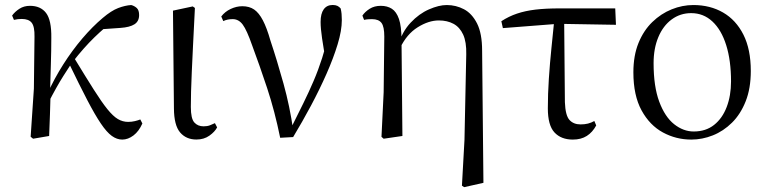

<svg xmlns="http://www.w3.org/2000/svg" viewBox="-20 -551 3110 778"><path d="M114 11.1 104.2 3.1 117.3 -191.8 119.8 -402.2Q120.6 -443.1 108.6 -458.6Q96.6 -474.2 68.2 -474.2Q59.6 -474.2 52 -473.3Q44.3 -472.4 36.5 -470.4L29.1 -488Q40.4 -503.6 58.7 -515.5Q77 -527.4 101.6 -527.4Q144.5 -527.4 166.7 -498.4Q188.9 -469.3 187.9 -397.8Q187.9 -346.1 186.1 -289.8Q184.3 -233.4 182.8 -177.6L185 -174.4Q183.8 -130 182.4 -86.7Q181.1 -43.4 179.1 0ZM172.7 -128.6 158.1 -155.3H165.2L172.1 -171Q200 -232.9 236.3 -289.9Q272.5 -346.8 313.6 -395.1Q354.8 -443.4 396.1 -478.1Q430.9 -507.7 458.9 -518.4Q486.8 -529 511.7 -530.6Q524.6 -527.2 534.2 -518.5Q543.7 -509.8 543.7 -489.9Q543.7 -464.7 524.8 -452.6Q505.9 -440.5 468.1 -437.9L378.1 -431.6L450.1 -474.7Q405.4 -441.2 362.4 -399.5Q319.4 -357.7 274.8 -300.4L269.2 -293.4Q251.3 -266.1 236.9 -243.4Q222.6 -220.8 207.8 -194.4Q193 -168.1 172.7 -128.6ZM475.4 14.6Q453.6 14.6 432.9 -0.4Q412.3 -15.4 388.6 -50.5Q364.8 -85.6 333.6 -145.5Q302.4 -205.4 258.8 -295.8L280 -317.2Q327.7 -238.7 359.9 -188Q392 -137.3 415.2 -108.6Q438.4 -79.9 457.8 -68.5Q477.2 -57.1 499.3 -57.1Q514 -57.1 526.9 -60.3Q539.9 -63.4 548.5 -67L556.9 -50.7Q543.1 -19.1 520.9 -2.2Q498.7 14.6 475.4 14.6Z M775.8 14.4Q734.3 14.4 709.7 -14.5Q685.2 -43.4 684.8 -111.9L680.9 -507.9L761 -525L769.8 -518.8Q765.3 -430.3 762.2 -367.2Q759.1 -304.2 757.1 -259Q755.1 -213.9 754.2 -180.2Q753.3 -146.5 753.3 -117.6Q753.3 -70.5 767.4 -54.8Q781.4 -39.1 805 -39.1Q819.8 -39.1 830.5 -43.2Q841.3 -47.3 850.9 -52L859.8 -34.8Q850.5 -16.9 828.5 -1.3Q806.5 14.4 775.8 14.4Z M1115.3 7.3Q1093.3 -100.7 1062.6 -193.6Q1031.8 -286.5 1001.7 -367.2Q980.2 -428.8 963.7 -451.1Q947.3 -473.5 922.8 -473.5Q900.8 -473.5 884.8 -465.5L876.6 -484.2Q891.3 -503.8 914.8 -514.8Q938.4 -525.8 961.8 -525.8Q990.3 -525.8 1009.9 -512.4Q1029.4 -498.9 1045.3 -468.4Q1061.3 -437.9 1075.9 -386.3Q1102.8 -305.9 1128.7 -212.5Q1154.6 -119.1 1168.2 -22.3H1153.7L1160.1 -33.8Q1186.7 -86.9 1209.2 -132.7Q1231.7 -178.4 1250.6 -222.6Q1269.6 -266.8 1285.3 -315.8Q1300.9 -364.7 1314.7 -423.6L1301.7 -295.2Q1290.9 -355.7 1285 -395.9Q1279.1 -436.1 1279.1 -462Q1279.1 -495.7 1291.8 -513.3Q1304.5 -530.8 1327.9 -530.8Q1339.8 -530.8 1347.2 -527.2Q1354.5 -523.6 1360.4 -516.7Q1363.1 -505.4 1364.1 -494.5Q1365.1 -483.5 1365.1 -469.6Q1365.1 -427.2 1348.1 -371.4Q1331.2 -315.7 1303.2 -252.2Q1275.2 -188.7 1240.1 -122.9Q1205 -57.2 1167.8 4.4Z M1525.8 3.5 1534.6 -177.6 1537.2 -402.8Q1537.2 -443.1 1525.8 -458.2Q1514.4 -473.4 1487.3 -473.4Q1479.5 -473.4 1471.8 -472.9Q1464.1 -472.4 1455.3 -470.4L1448.5 -487.8Q1459 -503.4 1477.9 -515.4Q1496.8 -527.4 1523.2 -527.4Q1549.1 -527.4 1567.8 -515.5Q1586.4 -503.6 1596.6 -474.1Q1606.8 -444.6 1607 -389.8V-385.8L1610.6 0L1534.6 11.1ZM1851.8 201.4 1862.1 15.9 1869.3 -330.8Q1870.5 -380.7 1856.8 -410.8Q1843 -440.8 1817.7 -454.5Q1792.3 -468.2 1758.2 -468.2Q1716.8 -468.2 1672.4 -440.4Q1628.1 -412.7 1601.1 -356.3L1590.9 -366.7H1593.1Q1609.4 -422.5 1643.8 -459Q1678.1 -495.5 1718.3 -513Q1758.4 -530.6 1790.3 -530.6Q1827.7 -530.6 1860.1 -513.5Q1892.5 -496.4 1913.1 -455.9Q1933.6 -415.3 1933.6 -345.2L1938.9 189.8L1860.8 207.4Z M2017.7 -437.1 2011.5 -465Q2041.8 -484.8 2075 -495.9Q2108.2 -507.1 2149.9 -512.1Q2191.6 -517 2247.4 -517H2473L2475.9 -450.5L2241.4 -454.5ZM2301.2 14.6Q2253.7 14.6 2226.8 -14.3Q2199.9 -43.2 2199.9 -112.1Q2199.9 -170.4 2204 -232.2Q2208.1 -293.9 2214.4 -355.7Q2220.8 -417.4 2226.5 -474.9H2266L2269 -136.8Q2271 -83.2 2287.5 -65Q2303.9 -46.9 2332.5 -46.9Q2349.3 -46.9 2362.7 -50.3Q2376.1 -53.7 2388.3 -60.7L2395.9 -42.7Q2381 -15 2357.8 -0.2Q2334.6 14.6 2301.2 14.6Z M2781.1 14.6Q2719.7 14.6 2666.2 -14.3Q2612.7 -43.3 2579.6 -103.8Q2546.5 -164.4 2546.5 -258Q2546.5 -325.8 2567.2 -376.7Q2587.9 -427.5 2623.1 -461.6Q2658.4 -495.8 2701.7 -513.2Q2744.9 -530.6 2789.5 -530.6Q2857.5 -530.6 2909.9 -500.3Q2962.4 -470 2992.4 -410.5Q3022.3 -351.1 3022.3 -263.4Q3022.3 -193 3001.6 -140.7Q2980.9 -88.3 2946.1 -53.9Q2911.2 -19.4 2868.3 -2.4Q2825.5 14.6 2781.1 14.6ZM2791 -18.2Q2840 -18.2 2873.6 -44.9Q2907.2 -71.6 2924.7 -117.6Q2942.2 -163.6 2942.2 -220.9Q2942.2 -306 2922.6 -368.1Q2903.1 -430.2 2866.7 -464Q2830.4 -497.8 2780.8 -497.8Q2736.4 -497.8 2701.7 -472.2Q2667 -446.7 2647.7 -400.7Q2628.4 -354.8 2628.4 -294.9Q2628.4 -200.6 2651.3 -139Q2674.3 -77.4 2711.6 -47.8Q2748.9 -18.2 2791 -18.2Z"/></svg>

Font: Noto Serif HK
Style: Regular
Weight: 200
Designer: Ryoko NISHIZUKA 西塚涼子 (kana & ideographs); Frank Grießhammer (Latin, Greek & Cyrillic); Wenlong ZHANG 张文龙 (bopomofo); San
Foundry: Adobe
Version: Version 2.001;hotconv 1.1.0;makeotfexe 2.6.0